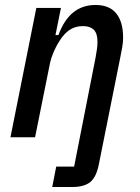

<svg xmlns="http://www.w3.org/2000/svg" viewBox="-20 -552 563 772"><path d="M278 118 364 -319Q367 -336 369.5 -352.5Q372 -369 372 -383Q372 -418 357 -432.5Q342 -447 314 -447Q287 -447 267 -436Q247 -425 230 -403Q212 -379 198 -348Q184 -317 179 -288L121 0H22L126 -520H225L203 -411H215Q259 -532 364 -532Q420 -532 447.5 -498Q475 -464 475 -400Q475 -383 471.5 -362.5Q468 -342 464 -323L378 106Q368 159 343.5 179.5Q319 200 269 200H190L206 118Z"/></svg>

Font: IBM Plex Sans Cond Medm
Style: Italic
Weight: 500
Width: 3
Italic angle: -11°
Designer: Mike Abbink, Paul van der Laan, Pieter van Rosmalen
Foundry: Bold Monday
Version: Version 1.3